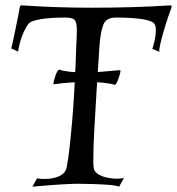

<svg xmlns="http://www.w3.org/2000/svg" viewBox="-20 -694 666 722"><path d="M102 8 119 -23Q127 -22 134 -21.5Q141 -21 148 -21Q180 -21 203.5 -32Q227 -43 231 -66Q237 -97 242 -142.5Q247 -188 251.5 -240.5Q256 -293 259 -346Q262 -399 264 -445.5Q266 -492 267 -525Q268 -542 268.5 -556.5Q269 -571 269 -581Q269 -609 261 -618.5Q253 -628 225 -628Q167 -628 130.5 -621.5Q94 -615 86 -603Q58 -563 48 -500L22 -512Q24 -517 28 -535.5Q32 -554 37 -578.5Q42 -603 47 -627.5Q52 -652 55 -670L59 -674Q191 -665 322 -665Q489 -665 622 -674L626 -669Q621 -656 612 -629.5Q603 -603 594.5 -573.5Q586 -544 581.5 -522.5Q577 -501 580 -499L553 -510Q558 -526 562 -544.5Q566 -563 566 -579Q566 -594 562 -602Q557 -615 518 -621.5Q479 -628 416 -628Q379 -628 368.5 -601Q358 -574 354 -521Q348 -431 343 -349.5Q338 -268 334.5 -203.5Q331 -139 331 -99Q331 -89 331 -80.5Q331 -72 332 -65Q333 -50 347 -40.5Q361 -31 381 -26.5Q401 -22 419 -22Q436 -22 446 -25L428 8Q416 3 387.5 1Q359 -1 327 -2Q295 -3 274 -3Q253 -3 210 -0.5Q167 2 102 8ZM411 -375Q396 -380 367 -383Q338 -386 306 -386Q284 -386 250 -384Q216 -382 182 -377Q181 -377 181 -379Q181 -387 189 -411Q198 -434 204 -432Q230 -422 304 -421Q318 -421 334.5 -422Q351 -423 371 -425Q402 -428 416 -429Q430 -430 432 -430Q433 -430 433 -428Q433 -419 425 -397Q416 -373 411 -375Z"/></svg>

Font: Luxurious Roman
Style: Regular
Weight: 400
Designer: Robert E. Leuschke
Foundry: Robert E. Leuschke
Version: Version 1.010; ttfautohint (v1.8.3)